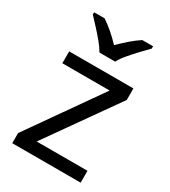

<svg xmlns="http://www.w3.org/2000/svg" viewBox="-187 -860 845 953"><g transform="rotate(30 235.0 -383.0)"><path d="M431 0H39V-58L327 -468H56V-536H424V-470L140 -68H431ZM189 -606Q176 -629 154 -655.5Q132 -682 108 -708Q84 -734 66 -753V-766H126Q152 -749 180 -725Q208 -701 233 -674Q260 -701 288 -725Q316 -749 342 -766H404V-753Q385 -734 360.5 -708Q336 -682 313.5 -655.5Q291 -629 279 -606Z"/></g></svg>

Font: Noto Sans Old North Arabian
Style: Regular
Weight: 400
Designer: Monotype Design Team
Foundry: Monotype Imaging Inc.
Version: Version 2.001; ttfautohint (v1.8.4.7-5d5b)